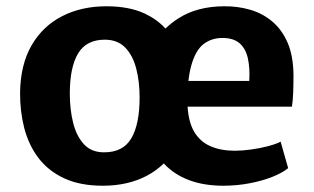

<svg xmlns="http://www.w3.org/2000/svg" viewBox="-20 -584 1000 612"><path d="M308 8Q235 8 184.2 -15.8Q133.5 -39.5 102.2 -81Q71 -122.5 57.2 -176.2Q43.5 -230 44 -290Q45.5 -379 81 -440Q116.5 -501 178.2 -532.5Q240 -564 319 -564Q392 -564 442 -540.5Q481 -522 507.5 -493Q526.5 -511.5 549.5 -526Q608.5 -563.5 694 -564Q737 -564.5 776.5 -553.2Q816 -542 847.2 -516Q878.5 -490 896.8 -447.8Q915 -405.5 915.5 -344Q915.5 -314 914.5 -288.2Q913.5 -262.5 910.5 -244H578Q581 -194.5 599 -164Q618 -132 651.2 -117.8Q684.5 -103.5 728.5 -103.5Q752 -103.5 780.8 -107.5Q809.5 -111.5 835 -118.2Q860.5 -125 874.5 -132.5L898.5 -48Q880 -33 848 -20.2Q816 -7.5 775.5 0.2Q735 8 692 8Q568.5 8 502 -63Q478 -39.5 447.5 -23.5Q387 8 308 8ZM311 -98.5Q372 -98 398.5 -143Q425 -188 425 -273.5Q425 -324 414.2 -365.5Q403.5 -407 379.5 -432Q355.5 -457 315.5 -457.5Q255.5 -458 229 -413.8Q202.5 -369.5 202.5 -286Q202.5 -235 213.2 -192.2Q224 -149.5 247.8 -124Q271.5 -98.5 311 -98.5ZM774.5 -326Q777 -366.5 770.2 -397.5Q763.5 -428.5 744 -445.8Q724.5 -463 689 -463Q654.5 -463 629.2 -443.8Q604 -424.5 590.5 -378Q584 -356 580.5 -326Z"/></svg>

Font: Koeln Type Sans
Style: Bold
Weight: 700
Designer: Eben Sorkin
Foundry: Eben Sorkin
Version: Version 2.001